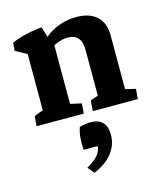

<svg xmlns="http://www.w3.org/2000/svg" viewBox="-98 -459 664 777"><g transform="rotate(-15 234.0 -71.0)"><path d="M295.9 -2.9V-247.1Q295.9 -314 238.3 -314Q193.4 -314 141.6 -272.9L131.8 -307.1Q162.1 -346.2 204.3 -365.7Q246.6 -385.3 293 -385.3Q349.6 -385.3 379.4 -357.2Q409.2 -329.1 409.2 -276.9V-2.9ZM65.4 -2.9V-332L178.7 -311.5V-2.9ZM24.4 0 27.8 -41Q41.5 -47.9 55.4 -52.2Q69.3 -56.6 83.5 -60.1L65.4 -12.2V-88.9H178.7V-12.2L162.6 -55.7L225.6 -42L222.2 0ZM259.8 0 263.2 -43Q273.4 -47.9 286.6 -52.2Q299.8 -56.6 314 -59.6L295.9 -12.2V-88.9H409.2V-12.2L392.6 -56.2L452.1 -42L448.7 0ZM65.4 -251.5V-314L85 -280.8L17.6 -317.9L20.5 -351.1Q46.9 -362.8 79.8 -370.6Q112.8 -378.4 147.5 -381.3L174.8 -293.9ZM202.1 242.7 179.7 215.3Q215.3 195.8 231 174.3Q244.6 155.3 244.6 120.6L269 141.6H183.6Q179.7 84 192.9 48.3Q202.6 44.9 215.1 43Q227.5 41 238.8 41Q306.2 41 306.2 111.3Q306.2 153.3 279.3 187.5Q252.4 221.7 202.1 242.7Z"/></g></svg>

Font: Markazi Text
Style: Regular
Weight: 400
Designer: Borna Izadpanah (Arabic designer), Fiona Ross (Arabic design director) and Florian Runge (Latin designer)
Foundry: Borna Izadpanah and Florian Runge
Version: Version 1.000